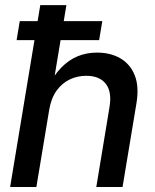

<svg xmlns="http://www.w3.org/2000/svg" viewBox="-20 -748 619 768"><path d="M176.8 -308.6 125.5 0H20.5L141.1 -727.5H245.6L190.9 -398.4H170.4Q194.8 -446.3 224.6 -477.1Q254.4 -507.8 290 -522.7Q325.7 -537.6 368.2 -537.6Q422.4 -537.6 461.9 -514.4Q501.5 -491.2 519.3 -445.8Q537.1 -400.4 525.4 -332.5L470.2 0H365.2L418 -319.8Q428.2 -380.4 403.3 -412.6Q378.4 -444.8 324.7 -444.8Q289.1 -444.8 258.3 -429.9Q227.5 -415 206.1 -385Q184.6 -355 176.8 -308.6ZM46.4 -587.4 59.1 -663.6H389.2L376.5 -587.4Z"/></svg>

Font: Inter 24pt Medium
Style: Italic
Weight: 500
Italic angle: -9.3988°
Designer: Rasmus Andersson
Foundry: rsms
Version: Version 4.001;git-66647c0bb